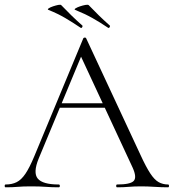

<svg xmlns="http://www.w3.org/2000/svg" viewBox="-22 -798 740 818"><path d="M438 -680Q404 -703 372 -721Q340 -739 298 -756Q293 -758 300 -762.5Q307 -767 319 -771Q331 -775 342 -777Q353 -779 356 -776Q377 -754 398.5 -733Q420 -712 446 -689Q448 -687 445 -682Q442 -677 438 -680ZM321 -680Q287 -703 255.5 -721.5Q224 -740 184 -756Q179 -758 185.5 -762.5Q192 -767 204 -771Q216 -775 226 -777Q236 -779 239 -776Q260 -754 281.5 -733Q303 -712 329 -689Q331 -687 328 -682Q325 -677 321 -680ZM212 -339 227 -358H433L440 -339ZM694 -12Q698 -12 698 -6Q698 0 694 0Q666 0 636.5 -2Q607 -4 580 -4Q549 -4 526.5 -2Q504 0 477 0Q473 0 473 -6Q473 -12 477 -12Q533 -12 547.5 -27Q562 -42 543 -84L317 -570L336 -587L143 -123Q118 -62 139 -37Q160 -12 228 -12Q233 -12 233 -6Q233 0 228 0Q198 0 173 -2Q148 -4 110 -4Q75 -4 53.5 -2Q32 0 2 0Q-2 0 -2 -6Q-2 -12 2 -12Q29 -12 49 -22Q69 -32 86.5 -58Q104 -84 124 -132L333 -635Q335 -638 339.5 -638Q344 -638 345 -635L577 -137Q600 -87 618 -59.5Q636 -32 654 -22Q672 -12 694 -12Z"/></svg>

Font: Cormorant Light
Style: Regular
Weight: 300
Designer: Christian Thalmann (Catharsis Fonts)
Foundry: Catharsis Fonts
Version: Version 4.000